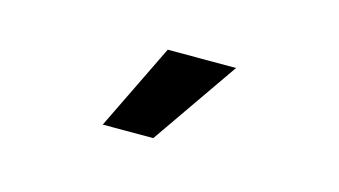

<svg xmlns="http://www.w3.org/2000/svg" viewBox="-35 -822 571 323"><g transform="rotate(15 250.0 -660.0)"><path d="M154 -585 227 -735H346L242 -585Z"/></g></svg>

Font: Radio Canada Condensed Medium
Style: Regular
Weight: 500
Width: 3
Designer: Charles Daoud, Etienne Aubert Bonn, Alexandre Saumier Demers, Jacques Le Bailly
Foundry: Radio-Canada
Version: Version 2.104; ttfautohint (v1.8.4.7-5d5b);gftools[0.9.28.de